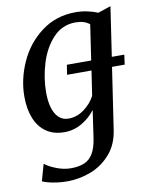

<svg xmlns="http://www.w3.org/2000/svg" viewBox="-89 -625 740 940"><g transform="rotate(-10 281.0 -155.0)"><path d="M551 -313 544.5 -264.5H481.5L436.5 37Q426.5 111 385 158.5Q343.5 206 286.2 227.8Q229 249.5 168.5 249.5Q134.5 249.5 99 243Q63.5 236.5 46 227.5L69.5 144.5Q88.5 160.5 125.5 175Q162.5 189.5 197.5 189.5Q239 189.5 265.8 177.5Q292.5 165.5 308.8 137.8Q325 110 332 62L351.5 -73Q325 -37.5 284.8 -13.8Q244.5 10 197 10Q143.5 10 106.8 -15.8Q70 -41.5 51.8 -87.8Q33.5 -134 33.5 -195Q33.5 -281.5 71.5 -365.8Q109.5 -450 182 -504.5Q254.5 -559 352.5 -559Q381.5 -559 410.5 -552.8Q439.5 -546.5 461.5 -537L525.5 -558.5L489 -313ZM379.5 -264.5H258L265.5 -313H386.5L412.5 -488.5Q386.5 -510 342.5 -510Q276.5 -510 231.2 -461.5Q186 -413 164 -340.8Q142 -268.5 142 -197.5Q142 -127.5 164.8 -89.8Q187.5 -52 228.5 -52Q270 -52 305.8 -78.2Q341.5 -104.5 361 -141.5Z"/></g></svg>

Font: Merriweather Text
Style: Italic
Weight: 400
Italic angle: -7.8°
Designer: Eben Sorkin
Foundry: Eben Sorkin
Version: Version 2.100